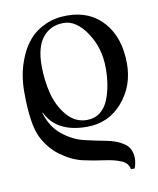

<svg xmlns="http://www.w3.org/2000/svg" viewBox="-78 -521 656 798"><g transform="rotate(-10 250.0 -122.5)"><path d="M426 215H410Q406 189 378 177Q350 165 308 159.5Q266 154 220.5 144Q175 134 129.5 101.5Q84 69 57 15Q29 -42 29 -178Q29 -215 35.5 -251.5Q42 -288 58.5 -326.5Q75 -365 100.5 -394Q126 -423 167 -441.5Q208 -460 259 -460Q356 -460 413 -394.5Q470 -329 470 -220Q470 -126 411.5 -58Q353 10 261 10Q133 10 90 -80L88 -79Q106 -18 149 16.5Q192 51 239 62Q286 73 331 81.5Q376 90 405 111Q434 132 434 174Q434 191 426 215ZM380 -217Q380 -302 336.5 -367Q293 -432 240 -432Q184 -432 151.5 -392Q119 -352 119 -273Q119 -210 133.5 -154Q148 -98 182.5 -58Q217 -18 266 -18Q299 -18 322.5 -36.5Q346 -55 358 -86.5Q370 -118 375 -150Q380 -182 380 -217Z"/></g></svg>

Font: STIX
Style: Regular
Weight: 400
Designer: MicroPress Inc., with final additions and corrections provided by Coen Hoffman, Elsevier (retired)
Version: Version 1.1.1